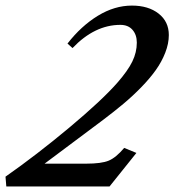

<svg xmlns="http://www.w3.org/2000/svg" viewBox="-72 -671 628 691"><path d="M-49.3 0 -52.2 -35.2Q60.1 -113.8 177.5 -211.9Q294.9 -310.1 350.1 -373Q388.2 -416.5 404.3 -449.7Q420.4 -482.9 420.4 -517.6Q420.4 -545.9 404.8 -563.7Q389.2 -581.5 361.3 -581.5Q268.6 -581.5 189 -498L170.9 -514.2Q220.2 -577.6 280.3 -614.3Q340.3 -650.9 402.8 -650.9Q461.9 -650.9 498.8 -622.1Q535.6 -593.3 535.6 -544.9Q535.6 -514.2 522.7 -481.2Q509.8 -448.2 488.5 -418.5Q467.3 -388.7 435.8 -356.4Q404.3 -324.2 371.8 -297.1Q339.4 -270 299.3 -239.7L88.4 -82H238.3Q293 -82 319.1 -92.8Q345.2 -103.5 375 -138.7L418.9 -120.6L322.3 0Z"/></svg>

Font: Elstob 14pt
Style: Bold Italic
Weight: 700
Italic angle: -20°
Designer: Peter S. Baker
Version: Version 1.015